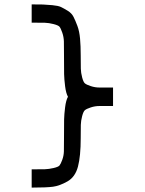

<svg xmlns="http://www.w3.org/2000/svg" viewBox="-20 -770 658 873"><path d="M124 83V0Q166 0 184 -0.5Q202 -1 223.5 -6Q245 -11 250.5 -17.5Q256 -24 263 -43Q270 -62 270.5 -82Q271 -102 271 -142Q271 -204 271.5 -227Q272 -250 276 -282Q280 -314 289 -330Q280 -346 276 -378Q272 -410 271.5 -433Q271 -456 271 -518Q271 -560 270.5 -581Q270 -602 263 -622Q256 -642 250.5 -648.5Q245 -655 223.5 -660.5Q202 -666 184 -666.5Q166 -667 124 -667V-750Q159 -750 175 -749.5Q191 -749 218 -746.5Q245 -744 257.5 -738Q270 -732 288 -721Q306 -710 314.5 -693Q323 -676 332 -652Q341 -628 344 -594.5Q347 -561 347 -518Q347 -476 347.5 -457.5Q348 -439 353.5 -418Q359 -397 366 -391Q373 -385 392.5 -378.5Q412 -372 432.5 -372Q453 -372 494 -372V-288Q453 -288 432.5 -288Q412 -288 392.5 -281.5Q373 -275 366 -269Q359 -263 353.5 -242Q348 -221 347.5 -202.5Q347 -184 347 -142Q347 -60 334.5 -12.5Q322 35 286.5 55Q251 75 221 79Q191 83 124 83Z"/></svg>

Font: Hermit Light
Style: Regular
Weight: 300
Designer: Pablo Caro
Version: Version 2.000;PS 002.000;hotconv 1.0.88;makeotf.lib2.5.64775